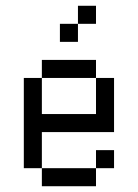

<svg xmlns="http://www.w3.org/2000/svg" viewBox="-20 -645 478 665"><path d="M312.5 -125H375V-62.5H312.5ZM125 -62.5H312.5V0H125ZM62.5 -375H125V-250H312.5V-375H375V-187.5H125V-62.5H62.5ZM125 -437.5H312.5V-375H125ZM187.5 -562.5H250V-500H187.5ZM250 -625H312.5V-562.5H250Z"/></svg>

Font: Pixel Operator
Style: Regular
Weight: 400
Designer: Jayvee Enaguas (HarvettFox96)
Version: 2016.04.25